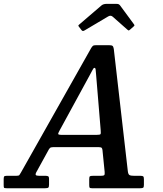

<svg xmlns="http://www.w3.org/2000/svg" viewBox="-80 -1000 867 1020"><path d="M-60.5 -18V-47Q-60.5 -58 -58.2 -62Q-56 -66 -45 -66H6.5Q20.5 -66 23.2 -70.5Q26 -75 31 -83L404.5 -745Q409.5 -753 413.8 -756.5Q418 -760 431.5 -760H498Q513 -760 517.8 -756.2Q522.5 -752.5 524.5 -740L599 -91Q601 -73.5 608.2 -69.8Q615.5 -66 633 -66H666.5Q677.5 -66 681 -62.8Q684.5 -59.5 684.5 -48V-18Q684.5 -6 680.8 -3Q677 0 665 0H408Q398 0 396 -3.5Q394 -7 394 -17V-48.5Q394 -61 397.8 -63.5Q401.5 -66 414 -66H454.5Q469 -66 473.2 -69.2Q477.5 -72.5 476 -86.5L464.5 -201.5Q463 -215 456.5 -216.8Q450 -218.5 435 -218.5H212.5Q199.5 -218.5 192.5 -217.2Q185.5 -216 180.5 -208L112 -83.5Q107.5 -75 110.2 -70.5Q113 -66 129 -66H163Q172 -66 176.2 -63.2Q180.5 -60.5 180.5 -51V-19.5Q180.5 -7 176.8 -3.5Q173 0 160 0H-44.5Q-57 0 -58.8 -3Q-60.5 -6 -60.5 -18ZM397.5 -602 237.5 -308.5Q230.5 -296 229 -289.8Q227.5 -283.5 248.5 -283.5H432Q451 -283.5 453.8 -287.2Q456.5 -291 455 -307L430.5 -603.5Q429 -622.5 428 -631Q427 -639.5 421.5 -639.5Q417 -639.5 411.5 -628.2Q406 -617 397.5 -602ZM352 -841.5 340.5 -856.5Q335.5 -862.5 336.2 -864.5Q337 -866.5 343.5 -872L459 -971Q469 -979.5 487 -979.5H536.5Q546.5 -979.5 550.5 -977.5Q554.5 -975.5 558 -971L632 -870.5Q634.5 -866.5 634.2 -864.8Q634 -863 629.5 -859L612 -843.5Q605 -837.5 603 -838Q601 -838.5 596 -843L518.5 -911.5Q507.5 -921 493.5 -912L369.5 -838.5Q363 -834.5 359.2 -835.5Q355.5 -836.5 352 -841.5Z"/></svg>

Font: Besley* Narrow Medium
Style: Italic
Weight: 500
Width: 4
Italic angle: -13°
Designer: Owen Earl
Foundry: indestructible type*
Version: Version 3.000; ttfautohint (v1.8.3)